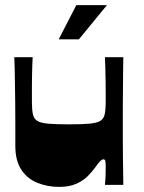

<svg xmlns="http://www.w3.org/2000/svg" viewBox="-20 -724 563 752"><path d="M211 8Q167 8 127.5 -7.5Q88 -23 64 -58.5Q40 -94 40 -153Q40 -201 40 -245Q40 -289 39.5 -327Q39 -365 38.5 -397.5Q38 -430 37.5 -455.5Q37 -481 36 -500H108Q107 -486 106.5 -468Q106 -450 105.5 -430Q105 -410 105 -390Q105 -370 105 -353Q105 -336 105 -324Q105 -294 109 -276Q113 -258 127 -250Q141 -242 170 -239.5Q199 -237 249 -237Q299 -237 328.5 -239.5Q358 -242 372 -250Q386 -258 390 -276Q394 -294 394 -324Q394 -339 394 -361.5Q394 -384 393.5 -409.5Q393 -435 392.5 -459Q392 -483 391 -500H463Q463 -491 462.5 -470.5Q462 -450 462 -422Q462 -394 461.5 -364Q461 -334 461 -305.5Q461 -277 461 -255Q461 -223 461 -184Q461 -145 461.5 -107Q462 -69 462.5 -40Q463 -11 463 0H391Q393 -19 393.5 -37.5Q394 -56 394 -69Q394 -83 393 -91.5Q392 -100 385 -100Q380 -100 373 -93.5Q366 -87 352 -67Q341 -52 324 -34.5Q307 -17 279.5 -4.5Q252 8 211 8ZM210 -570 279 -704H399L289 -570Z"/></svg>

Font: Ojuju ExtraLight ExtraBold
Style: Regular
Weight: 800
Version: Version 1.000